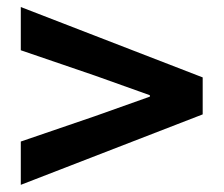

<svg xmlns="http://www.w3.org/2000/svg" viewBox="-20 -647 630 541"><path d="M38.6 -126.2V-248.2L248.5 -320L402.3 -374.7V-378.7L248.5 -433.6L38.6 -505.4V-627.2L551.1 -428.9V-324.7Z"/></svg>

Font: Noto Sans TC
Style: Regular
Weight: 100
Designer: Ryoko NISHIZUKA 西塚涼子 (kana, bopomofo & ideographs); Paul D. Hunt (Latin, Greek & Cyrillic); Sandoll Communications 산돌커뮤니
Foundry: Adobe
Version: Version 2.004;hotconv 1.0.118;makeotfexe 2.5.65603